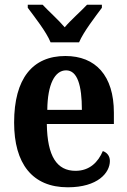

<svg xmlns="http://www.w3.org/2000/svg" viewBox="-20 -786 541 816"><path d="M195 -606H316C335 -651 385 -715 413 -753V-766H350C326 -740 281 -701 255 -670C229 -701 185 -740 161 -766H98V-753C126 -715 177 -651 195 -606ZM268 10C396 10 447 -52 447 -102C447 -124 434 -138 417 -144C397 -97 361 -60 301 -60C222 -60 181 -121 179 -259H464V-307C464 -465 386 -548 258 -548C119 -548 40 -453 40 -265C40 -91 117 10 268 10ZM328 -319H181C182 -428 213 -487 261 -487C309 -487 328 -423 328 -319Z"/></svg>

Font: Noto Serif Sinhala Condensed
Style: Bold
Weight: 700
Width: 3
Designer: Jelle Bosma - Monotype Design Team
Foundry: Monotype Imaging Inc.
Version: Version 2.007